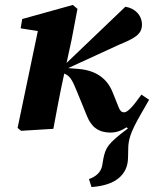

<svg xmlns="http://www.w3.org/2000/svg" viewBox="-20 -520 622 775"><path d="M65.4 8 195.3 0C209 -72.4 221.7 -142.9 237.5 -214.3L269.2 -360.7L292.7 -484.2L274 -500L69.6 -443.2L63.4 -405.6L189.9 -385.6L136.9 -414.7L51 -3.6L65.4 8ZM426.6 15.2C495 15.2 544.3 -54 581.3 -117.7L550.8 -138.1C516.9 -90.5 495.6 -66.6 481 -66.6C470.1 -66.6 464.3 -73.6 459.2 -86.3L436.4 -143.1C413.4 -205.1 365.3 -235.3 299.8 -241.5L244.1 -246.1L240.4 -238.3L459 -338.8C522.1 -364.8 553 -380.7 553 -420.4C553 -457.7 525.7 -486.8 486 -492.8L223.7 -242L223.1 -229.4L233.7 -225.5C262.5 -214.5 269.7 -201.7 290.8 -150.2L331.2 -51.3C349.4 -6.2 379 15.2 426.6 15.2ZM349.4 234.9C445.3 228.7 496 185.9 496.8 116.5L497.7 77.6C498.2 17.8 535.5 -34.7 582.1 -117.7L557.1 -111.2L478.2 -14.7L496.5 -1.7C413.7 60.5 406.6 75.7 397.1 120.9L392.4 148.6C387.5 174.9 367.5 192.9 339.1 202.8L349.4 234.9Z"/></svg>

Font: Source Serif Variable
Style: Italic
Weight: 389
Italic angle: -12°
Designer: Frank Grießhammer
Foundry: Adobe Systems Incorporated
Version: Version 3.001;hotconv 1.0.111;makeotfexe 2.5.65597